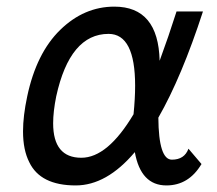

<svg xmlns="http://www.w3.org/2000/svg" viewBox="-20 -547 659 582"><path d="M484.4 15.1Q406.7 15.1 388.7 -85.9Q303.2 15.1 209.5 15.1Q102.5 15.1 68.8 -55.2Q49.8 -92.3 49.8 -148.9Q49.8 -195.3 62.5 -254.9Q90.3 -386.2 162.6 -456.5Q234.9 -526.9 326.7 -526.9Q460 -526.9 463.9 -362.8Q490.7 -435.5 515.1 -512.2H595.2Q530.8 -314 460 -190.4Q460.9 -63 501 -63Q539.1 -63 551.3 -96.2L590.8 -49.8Q552.2 15.1 484.4 15.1ZM226.6 -68.8Q306.2 -68.8 384.8 -200.7Q389.6 -248.5 389.6 -287.1Q389.6 -444.3 309.1 -444.3Q191.9 -444.3 150.4 -254.9Q141.1 -208.5 141.1 -173.3Q141.1 -68.8 226.6 -68.8Z"/></svg>

Font: Cadman
Style: Italic
Weight: 400
Italic angle: -12°
Designer: Paul James MIller
Foundry: High-Logic / Made with FontCreator
Version: Version 2.114;March 28, 2021;FontCreator 13.0.0.2683 64-bit